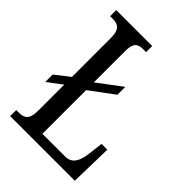

<svg xmlns="http://www.w3.org/2000/svg" viewBox="-208 -814 914 914"><g transform="rotate(45 249.5 -357.0)"><path d="M28 0H463L468 -214H429L420 -139C413 -84 395 -49 349 -49H196V-343L317 -433V-486L196 -395V-606C196 -662 215 -673 253 -673H270V-714H28V-673H44C79 -673 104 -662 104 -603V-340L31 -283V-233L104 -288V-110C104 -52 79 -41 47 -41H28Z"/></g></svg>

Font: Noto Serif Tamil ExtraCondensed
Style: Italic
Weight: 400
Width: 2
Italic angle: -12°
Designer: Indian Type Foundry, Tom Grace, and the Monotype Design Team
Foundry: Monotype Imaging Inc.
Version: Version 2.003